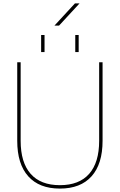

<svg xmlns="http://www.w3.org/2000/svg" viewBox="-20 -1095 702 1125"><path d="M421 -790V-890H441V-790ZM221 -790V-890H241V-790ZM326 -945H299L419 -1075H446ZM561 -730H581V-270Q581 -134 516.5 -62Q452 10 331 10Q210 10 145.5 -62Q81 -134 81 -270V-730H101V-270Q101 -143 159.5 -76.5Q218 -10 331 -10Q444 -10 502.5 -76.5Q561 -143 561 -270Z"/></svg>

Font: Mplus 1p Thin
Style: Regular
Weight: 250
Version: Version 1.061